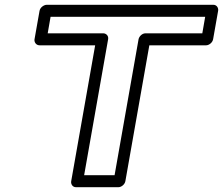

<svg xmlns="http://www.w3.org/2000/svg" viewBox="-20 -756 930 801"><path d="M824 -617H587C572 -617 560 -603 558 -592L458 -25H331L431 -592C434 -607 422 -617 411 -617H179L191 -686H836ZM840 -567C851 -567 866 -577 869 -592L890 -711C892 -722 885 -736 870 -736H175C164 -736 148 -726 145 -711L124 -592C122 -581 130 -567 145 -567H377L277 0C275 11 282 25 297 25H474C485 25 500 15 503 0L603 -567Z"/></svg>

Font: Asimov
Style: XWidOuIt
Weight: 500
Designer: Google
Version: Version 2.000980; 2014